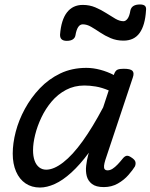

<svg xmlns="http://www.w3.org/2000/svg" viewBox="-20 -823 674 860"><path d="M159 17Q122 17 94.5 -1.5Q67 -20 52 -54.5Q37 -89 37 -135Q37 -181 50.5 -233Q64 -285 91.5 -335.5Q119 -386 158.5 -427.5Q198 -469 250 -494Q302 -519 367 -519Q397 -519 429 -510.5Q461 -502 490 -487L491 -491Q497 -507 506.5 -511Q516 -515 534 -515Q565 -515 573.5 -505.5Q582 -496 575 -476L452 -107Q447 -91 446 -80.5Q445 -70 449 -65Q453 -60 462 -60Q473 -60 484 -67Q495 -74 506.5 -86Q518 -98 530 -113Q538 -123 546.5 -125Q555 -127 568 -118Q584 -108 586.5 -98Q589 -88 584 -77Q575 -62 555.5 -39.5Q536 -17 508 -1Q480 15 445 15Q410 15 392 1Q374 -13 368.5 -34.5Q363 -56 366 -81Q369 -106 375 -129Q376 -131 376.5 -133.5Q377 -136 378 -139Q338 -85 299.5 -50Q261 -15 225.5 1Q190 17 159 17ZM128 -150Q128 -123 135 -103.5Q142 -84 155.5 -73.5Q169 -63 187 -63Q221 -63 263 -95.5Q305 -128 350 -190.5Q395 -253 442 -342L467 -418Q436 -431 409 -435.5Q382 -440 358 -440Q313 -440 276 -420.5Q239 -401 211.5 -368.5Q184 -336 165.5 -297Q147 -258 137.5 -219.5Q128 -181 128 -150ZM279 -640Q248 -640 249 -668Q254 -734 280 -767.5Q306 -801 351 -801Q381 -801 407 -790Q433 -779 455.5 -764.5Q478 -750 497 -739Q516 -728 533 -728Q543 -728 551.5 -739.5Q560 -751 564 -776Q570 -803 607 -803Q623 -803 629.5 -796.5Q636 -790 634 -776Q630 -710 605.5 -675.5Q581 -641 533 -641Q502 -641 476 -652Q450 -663 428.5 -677.5Q407 -692 388 -703Q369 -714 351 -714Q338 -714 330 -701.5Q322 -689 318 -665Q316 -653 306 -646.5Q296 -640 279 -640Z"/></svg>

Font: Playwrite IN
Style: Regular
Weight: 400
Designer: Veronika Burian, José Scaglione
Foundry: TypeTogether
Version: Version 1.002